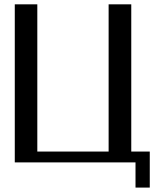

<svg xmlns="http://www.w3.org/2000/svg" viewBox="-20 -746 766 882"><path d="M47.9 -726.1H151.4V-49.8H479V-726.1H583V-49.8H668V115.7H602.5V0H47.9Z"/></svg>

Font: Federov2
Style: Regular
Weight: 400
Designer: Olexa M. Volochay | Cyreal.org
Foundry: Olexa M. Volochay | Cyreal.org
Version: Version 1.000